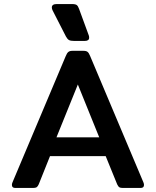

<svg xmlns="http://www.w3.org/2000/svg" viewBox="-20 -932 773 952"><path d="M307 -751 241 -880Q237 -888 237 -895Q237 -912 262 -912H335Q354 -912 360.5 -907Q367 -902 372 -888L420 -757Q422 -753 422 -745Q422 -729 400 -729H348Q330 -729 322 -733.5Q314 -738 307 -751ZM39 -15Q39 -21 42 -28L306 -654Q312 -669 319 -674.5Q326 -680 339 -680H394Q408 -680 414.5 -674.5Q421 -669 427 -654L691 -28Q694 -21 694 -15Q694 0 677 0H590Q577 0 571.5 -3.5Q566 -7 561 -18L504 -158H228L172 -18Q167 -7 161.5 -3.5Q156 0 143 0H56Q39 0 39 -15ZM472 -251 366 -513 260 -251Z"/></svg>

Font: Mitr
Style: Regular
Weight: 400
Designer: Thanarat Vachiruckul
Foundry: Cadson Demak
Version: Version 1.003